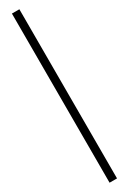

<svg xmlns="http://www.w3.org/2000/svg" viewBox="-263 -742 646 959"><g transform="rotate(-30 59.5 -262.0)"><path d="M80.9 -750.5V225H37.9V-750.5Z"/></g></svg>

Font: Didactic
Style: Regular
Weight: 400
Designer: Tyler Finck
Foundry: Etcetera Type Co
Version: Version 3.007;FEAKit 1.0